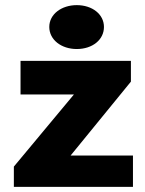

<svg xmlns="http://www.w3.org/2000/svg" viewBox="-20 -728 563 748"><path d="M498 0V-122H255L490 -410V-491H60V-360H268L34 -79V0ZM385 -623C385 -672 340 -708 279 -708C220 -708 172 -673 172 -623C172 -573 219 -537 279 -537C340 -537 385 -573 385 -623Z"/></svg>

Font: Falling Sky
Style: ExBd
Weight: 400
Designer: Paul D. Hunt
Foundry: Adobe Systems Incorporated
Version: Version 1.02